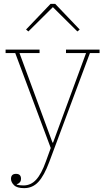

<svg xmlns="http://www.w3.org/2000/svg" viewBox="-20 -763 546 995"><path d="M105 212Q68 212 52.5 196.5Q37 181 37 164Q37 138 63 138Q89 138 89 164Q89 184 67 192V194Q74 196 83.5 197Q93 198 102 198Q140 198 167.5 168Q195 138 218 73L243 4L59 -488H9V-506H185V-488H81L252 -24H255L426 -488H322V-506H496V-488H446L235 77Q209 147 179 179.5Q149 212 105 212ZM115 -610 242 -743H266L393 -610L381 -600L254 -726L127 -600Z"/></svg>

Font: IBM Plex Serif Thin
Style: Regular
Weight: 100
Designer: Mike Abbink, Paul van der Laan, Pieter van Rosmalen
Foundry: Bold Monday
Version: Version 3.001